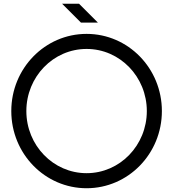

<svg xmlns="http://www.w3.org/2000/svg" viewBox="-20 -990 920 1020"><path d="M760 -400C760 -218 617 -70 440 -70C263 -70 120 -218 120 -400C120 -582 263 -730 440 -730C617 -730 760 -582 760 -400ZM840 -400C840 -627 661 -810 440 -810C219 -810 40 -627 40 -400C40 -173 219 10 440 10C661 10 840 -173 840 -400ZM410 -870H500L400 -970H310Z"/></svg>

Font: Gauge
Style: Regular
Weight: 400
Designer: Daniel Pimley
Foundry: Daniel Pimley
Version: Version 1.004;PS 001.001;hotconv 1.0.56